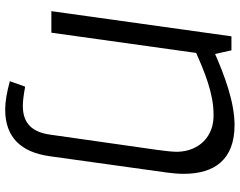

<svg xmlns="http://www.w3.org/2000/svg" viewBox="-112 -634 924 740"><g transform="rotate(90 350.0 -264.0)"><path d="M565 -486C565 -465 562 -440 558 -410L499 4C490 71 458 110 388 110C370 110 346 107 314 101L293 160C336 172 373 178 402 178C512 178 567 114 582 7L645 -445C648 -468 650 -490 650 -510C650 -630 594 -706 462 -706C372 -706 268 -666 188 -631L174 -694H120L23 0H106L184 -558C254 -589 339 -625 420 -625C506 -628 563 -569 565 -486Z"/></g></svg>

Font: Cantarell
Style: Oblique
Weight: 400
Italic angle: -8°
Designer: Dave Crossland
Version: Version 0.024